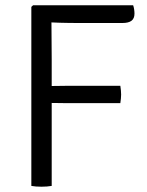

<svg xmlns="http://www.w3.org/2000/svg" viewBox="-20 -703 554 726"><path d="M175.5 0Q167.5 1.5 157.2 2.2Q147 3 136.5 3Q126 3 116 2.2Q106 1.5 98.5 0V-677L105 -683H174.5V-627.5Q174.5 -590.5 175 -553Q175.5 -515.5 175.5 -478.5ZM483.5 -683Q486 -676 487.2 -667.5Q488.5 -659 488.5 -651.5Q488.5 -633 477.2 -624.5Q466 -616 442.5 -616H283.5Q240 -616 206.2 -617Q172.5 -618 146.5 -620V-683ZM435 -378.5Q436.5 -370 437.2 -361Q438 -352 438 -345.5Q438 -339.5 437.2 -330.5Q436.5 -321.5 435 -313H230.5Q213.5 -313 190.8 -313.5Q168 -314 146.5 -314V-377.5Q168 -377.5 190.8 -378Q213.5 -378.5 230.5 -378.5Z"/></svg>

Font: Signika
Style: Regular
Weight: 300
Designer: Anna Giedry
Foundry: Anna Giedry
Version: Version 2.000